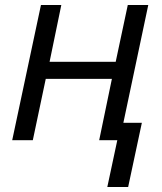

<svg xmlns="http://www.w3.org/2000/svg" viewBox="-20 -555 641 760"><path d="M404.8 185.1 444.3 0H372.6L422.9 -242.7H161.1L109.9 0H28.3L142.1 -535.2H222.7L176.3 -310.5H438L485.8 -535.2H566.9L468.3 -68.8H541.5L487.3 185.1Z"/></svg>

Font: Open Sans
Style: Italic
Weight: 400
Italic angle: -12°
Designer: Monotype Design Team
Foundry: Monotype Imaging Inc.
Version: Version 3.000; ttfautohint (v1.8.4)